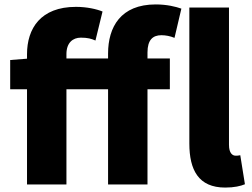

<svg xmlns="http://www.w3.org/2000/svg" viewBox="-20 -833 1136 867"><path d="M997 14C1038 14 1067 7 1086 -1L1065 -132C1055 -130 1051 -130 1044 -130C1030 -130 1014 -141 1014 -179V-799H835V-185C835 -66 876 14 997 14ZM26 -430H102V0H280V-430H468V0H646V-430H747V-569H646V-596C646 -653 670 -674 709 -674C728 -674 749 -670 768 -662L799 -794C774 -803 733 -813 683 -813C525 -813 468 -711 468 -591V-569H280V-589C280 -640 309 -663 345 -663C376 -663 393 -658 411 -650L443 -781C416 -792 372 -802 323 -802C163 -802 102 -704 102 -588V-568L26 -562Z"/></svg>

Font: ChiuKong Gothic MN Heavy
Style: Regular
Weight: 900
Designer: Ryoko NISHIZUKA 西塚涼子 (kana, bopomofo & ideographs); Paul D. Hunt (Latin, Greek & Cyrillic); Sandoll Communications 산돌커뮤니
Foundry: Adobe
Version: Version 1.300